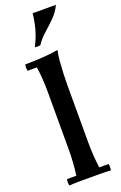

<svg xmlns="http://www.w3.org/2000/svg" viewBox="-179 -996 657 1046"><g transform="rotate(-20 149.5 -473.0)"><path d="M270 -35Q274 -17 270 2Q238 0 208 0Q178 0 150 0Q122 0 92 0Q62 0 29 2Q25 -17 29 -35H83Q88 -71 90.5 -107.5Q93 -144 93 -185V-515Q93 -596 83 -663H29Q25 -682 29 -700Q75 -700 124.5 -703Q174 -706 221 -714Q215 -691 212 -654.5Q209 -618 207.5 -580.5Q206 -543 206 -515V-185Q206 -144 208.5 -107.5Q211 -71 216 -35ZM297 -948Q279 -910 250 -881.5Q221 -853 191.5 -827Q162 -801 142 -770Q126 -767 110 -770Q135 -819 146.5 -862.5Q158 -906 162 -948Z"/></g></svg>

Font: Poltawski Nowy SemiBold
Style: Regular
Weight: 600
Version: Version 1.001;gftools[0.9.25]